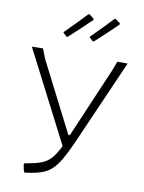

<svg xmlns="http://www.w3.org/2000/svg" viewBox="-94 -918 740 989"><g transform="rotate(10 276.5 -423.0)"><path d="M530 -638 333 -189Q297 -109 270.5 -71.5Q244 -34 209 -17.5Q174 -1 109 7L102 6Q96 -10 93 -34L96 -40Q152 -49 181.5 -60Q211 -71 231.5 -93.5Q252 -116 274 -161L29 -638L87 -639L107 -588L293 -223H301L458 -590L476 -638ZM287 -853H294L317 -835V-828Q281 -792 202 -720H195L176 -739Q251 -814 287 -853ZM424 -853H430L455 -835L454 -828Q418 -792 339 -720H332L313 -739Q388 -814 424 -853Z"/></g></svg>

Font: Luna Sans Light
Style: Regular
Weight: 300
Designer: Juan Pablo del Peral
Foundry: Huerta Tipografica
Version: Version 2.001; ttfautohint (v1.5)